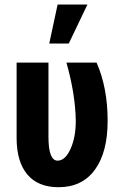

<svg xmlns="http://www.w3.org/2000/svg" viewBox="-20 -799 521 830"><path d="M189.5 -528.3V-207.5Q189.5 -104.5 229 -104.5Q261.7 -104.5 284.7 -154.8Q307.6 -205.1 307.6 -276.4Q305.7 -393.6 267.1 -528.3H397.5Q445.3 -419.9 445.3 -276.4Q445.3 -140.6 390.1 -65.2Q335 10.3 233.4 10.3Q144.5 10.3 98.4 -44.4Q52.2 -99.1 51.8 -201.2V-528.3ZM229 -779.3H357.9L277.3 -610.8H192.9Z"/></svg>

Font: Roboto Condensed
Style: Bold
Weight: 700
Designer: Google
Version: Version 2.134; 2016